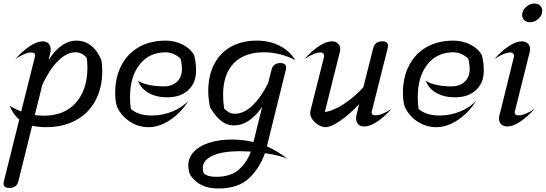

<svg xmlns="http://www.w3.org/2000/svg" viewBox="-54 -710 3090 1087"><path d="M525 -309Q525 -212 486 -140Q447 -68 375 -29Q303 10 206 10Q166 10 128 2L50 316Q41 354 -1 354Q-34 354 -34 329Q-34 326 -32 316L55 -33Q20 -62 1 -111Q32 -92 66 -79L143 -386Q145 -392 145 -396Q145 -413 123 -413Q89 -413 33 -376Q74 -422 115 -449Q156 -476 188 -476Q209 -476 221 -463.5Q233 -451 233 -431Q233 -419 231 -412L221 -370Q291 -480 380 -480Q426 -480 462.5 -451Q499 -422 520 -369Q525 -342 525 -309ZM441 -328Q441 -357 437 -382Q412 -414 373 -414Q324 -414 275 -365.5Q226 -317 186 -231L143 -59Q166 -55 195 -55Q310 -55 375.5 -128.5Q441 -202 441 -328Z M608 -107Q598 -141 598 -182Q598 -272 633 -339.5Q668 -407 732.5 -443.5Q797 -480 883 -480Q935 -480 978.5 -458.5Q1022 -437 1044 -400Q1056 -362 1056 -310Q1056 -241 1012 -200Q968 -159 893 -159Q831 -159 786.5 -184.5Q742 -210 728 -253Q749 -238 788 -229.5Q827 -221 873 -221Q920 -221 948 -247.5Q976 -274 976 -318Q976 -349 968 -378Q952 -394 929.5 -404Q907 -414 884 -414Q791 -414 736.5 -345Q682 -276 682 -158Q682 -125 687 -93Q730 -56 805 -56Q866 -56 922.5 -79Q979 -102 1014 -141Q971 -72 909.5 -31Q848 10 787 10Q728 10 679 -23Q630 -56 608 -107Z M1577 192Q1564 183 1528.5 173.5Q1493 164 1446 157Q1418 239 1357 298Q1296 357 1183 357Q1128 357 1089.5 339Q1051 321 1023 281Q1012 254 1012 225Q1012 183 1042.5 150Q1073 117 1129 98.5Q1185 80 1258 80Q1320 80 1381 94L1430 -104Q1356 0 1272 0Q1230 0 1197 -26.5Q1164 -53 1135 -103Q1125 -153 1125 -194Q1125 -283 1159 -347.5Q1193 -412 1254.5 -446Q1316 -480 1399 -480Q1473 -480 1530 -450.5Q1587 -421 1617 -370Q1577 -391 1531.5 -402.5Q1486 -414 1440 -414Q1329 -414 1269 -351.5Q1209 -289 1209 -173Q1209 -136 1215 -95Q1231 -80 1244 -73Q1257 -66 1276 -66Q1326 -66 1374.5 -112Q1423 -158 1464 -239L1483 -314Q1492 -353 1533 -353Q1566 -353 1566 -327Q1566 -324 1564 -314L1461 102L1457 119Q1520 146 1577 192ZM1366 148Q1326 146 1306 146Q1203 146 1148.5 172Q1094 198 1094 241Q1094 250 1095.5 258Q1097 266 1099 270Q1118 291 1170 291Q1253 291 1299 249.5Q1345 208 1366 148Z M1702 -71Q1702 -76 1704 -84L1780 -386Q1781 -389 1781 -394Q1781 -403 1775.5 -408Q1770 -413 1761 -413Q1726 -413 1670 -376Q1711 -422 1752 -449Q1793 -476 1825 -476Q1846 -476 1859 -464Q1872 -452 1872 -431Q1872 -423 1869 -412L1785 -76Q1833 -82 1892 -120.5Q1951 -159 2003 -216L2059 -438Q2069 -476 2110 -476Q2143 -476 2143 -451Q2143 -448 2141 -438L2052 -84Q2050 -78 2050 -73Q2050 -57 2072 -57Q2107 -57 2163 -94Q2122 -48 2081 -21Q2040 6 2008 6Q1986 6 1974 -6.5Q1962 -19 1962 -40Q1962 -51 1964 -58L1979 -120Q1923 -61 1871 -25.5Q1819 10 1789 10Q1772 10 1751 -1.5Q1730 -13 1716 -32Q1702 -51 1702 -71Z M2237 -107Q2227 -141 2227 -182Q2227 -272 2262 -339.5Q2297 -407 2361.5 -443.5Q2426 -480 2512 -480Q2564 -480 2607.5 -458.5Q2651 -437 2673 -400Q2685 -362 2685 -310Q2685 -241 2641 -200Q2597 -159 2522 -159Q2460 -159 2415.5 -184.5Q2371 -210 2357 -253Q2378 -238 2417 -229.5Q2456 -221 2502 -221Q2549 -221 2577 -247.5Q2605 -274 2605 -318Q2605 -349 2597 -378Q2581 -394 2558.5 -404Q2536 -414 2513 -414Q2420 -414 2365.5 -345Q2311 -276 2311 -158Q2311 -125 2316 -93Q2359 -56 2434 -56Q2495 -56 2551.5 -79Q2608 -102 2643 -141Q2600 -72 2538.5 -31Q2477 10 2416 10Q2357 10 2308 -23Q2259 -56 2237 -107Z M2902 -625Q2902 -651 2924 -670.5Q2946 -690 2972 -690Q2991 -690 3003.5 -678.5Q3016 -667 3016 -649Q3016 -623 2994 -603.5Q2972 -584 2946 -584Q2927 -584 2914.5 -595.5Q2902 -607 2902 -625ZM2771 -39Q2771 -48 2774 -58L2855 -386Q2856 -389 2856 -394Q2856 -403 2850.5 -408Q2845 -413 2836 -413Q2801 -413 2745 -376Q2786 -422 2827 -449Q2868 -476 2900 -476Q2921 -476 2934 -464Q2947 -452 2947 -431Q2947 -423 2944 -412L2862 -84Q2860 -78 2860 -73Q2860 -57 2882 -57Q2917 -57 2973 -94Q2932 -48 2891 -21Q2850 6 2818 6Q2797 6 2784 -6Q2771 -18 2771 -39Z"/></svg>

Font: Srisakdi
Style: Bold
Weight: 700
Designer: Cadson Demak Co.,Ltd.
Foundry: Cadson Demak Co.,Ltd.
Version: Version 1.000